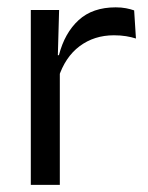

<svg xmlns="http://www.w3.org/2000/svg" viewBox="-20 -516 413 536"><path d="M143 -298.5 124.5 -361 144.5 -362Q160.5 -424 199.5 -459.8Q238.5 -495.5 303 -495.5Q319 -495.5 331.8 -493Q344.5 -490.5 354.5 -487L359.5 -408.5Q347 -412.5 331.8 -415Q316.5 -417.5 298 -417.5Q243 -417.5 202.2 -387Q161.5 -356.5 143 -298.5ZM147 0H66V-488H145L141 -344L147 -338Z"/></svg>

Font: Anek Malayalam
Style: Regular
Weight: 400
Version: Version 1.003